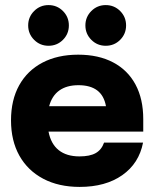

<svg xmlns="http://www.w3.org/2000/svg" viewBox="-20 -725 607 755"><path d="M293.3 10Q210.8 10 150 -22.1Q89.2 -54.2 56.2 -112.9Q23.3 -171.7 23.3 -251.7Q23.3 -331.7 55.4 -389.6Q87.5 -447.5 147.1 -478.8Q206.7 -510 287.5 -510Q367.5 -510 425 -479.6Q482.5 -449.2 512.9 -392.5Q543.3 -335.8 543.3 -256.7V-207.5H170.8Q180 -159.2 210.8 -134.6Q241.7 -110 292.5 -110Q333.3 -110 356.2 -122.9Q379.2 -135.8 389.2 -164.2H542.5Q526.7 -82.5 460.8 -36.2Q395 10 293.3 10ZM173.3 -307.5H396.7Q389.2 -349.2 362.1 -369.6Q335 -390 288.3 -390Q242.5 -390 213.3 -369.2Q184.2 -348.3 173.3 -307.5ZM395.8 -545Q362.5 -545 339.2 -568.3Q315.8 -591.7 315.8 -625Q315.8 -658.3 339.2 -681.7Q362.5 -705 395.8 -705Q429.2 -705 452.5 -681.7Q475.8 -658.3 475.8 -625Q475.8 -591.7 452.5 -568.3Q429.2 -545 395.8 -545ZM170.8 -545Q137.5 -545 114.2 -568.3Q90.8 -591.7 90.8 -625Q90.8 -658.3 114.2 -681.7Q137.5 -705 170.8 -705Q204.2 -705 227.5 -681.7Q250.8 -658.3 250.8 -625Q250.8 -591.7 227.5 -568.3Q204.2 -545 170.8 -545Z"/></svg>

Font: Funnel Display ExtraBold
Style: Regular
Weight: 800
Designer: NORD ID, Kristian Moeller
Foundry: Dicotype
Version: Version 1.000